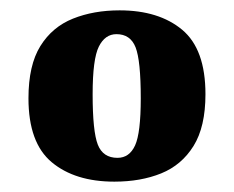

<svg xmlns="http://www.w3.org/2000/svg" viewBox="-20 -603 452 371"><path d="M205 -537Q183 -537 171 -513Q159 -489 159 -421Q159 -349 169 -323.5Q179 -298 207 -298Q230 -298 241 -322Q252 -346 252 -413Q252 -486 242 -511.5Q232 -537 205 -537ZM211 -583Q287 -583 332 -545.5Q377 -508 377 -421Q377 -358 354 -321Q331 -284 291.5 -268Q252 -252 201 -252Q125 -252 80 -289.5Q35 -327 35 -413Q35 -477 58 -514Q81 -551 121 -567Q161 -583 211 -583Z"/></svg>

Font: Rasa
Style: Bold
Weight: 700
Designer: Anna Giedrys (Yrsa+Rasa design), David Brezina (Yrsa art-direction, Rasa art-direction, design)
Foundry: Rosetta Type Foundry
Version: Version 2.004